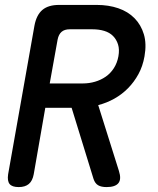

<svg xmlns="http://www.w3.org/2000/svg" viewBox="-20 -750 640 780"><path d="M182 -411H317Q342 -411 366 -418Q390 -425 409.5 -438.5Q429 -452 442.5 -473Q456 -494 461 -521Q466 -549 459.5 -569.5Q453 -590 439 -604Q425 -618 403.5 -624.5Q382 -631 356 -631H263Q242 -631 230 -620.5Q218 -610 214 -589ZM164 -312 117 -42Q112 -15 97 -2.5Q82 10 56 10Q29 10 19 -2.5Q9 -15 13 -42L120 -646Q128 -689 152 -709.5Q176 -730 220 -730H373Q421 -730 460.5 -716.5Q500 -703 526.5 -676Q553 -649 564.5 -610.5Q576 -572 567 -521Q560 -481 542.5 -449Q525 -417 500.5 -392Q476 -367 445 -349.5Q414 -332 379 -323L463 -56Q474 -22 461 -6Q448 10 413 10Q391 10 378.5 2.5Q366 -5 360 -23L271 -312Z"/></svg>

Font: Maple Mono Medium
Style: Italic
Weight: 500
Italic angle: -10°
Monospace: yes
Designer: subframe7536
Version: Version 7.000